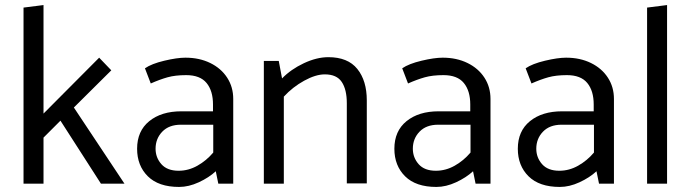

<svg xmlns="http://www.w3.org/2000/svg" viewBox="-20 -726 2729 759"><path d="M219 -249 379 0H472L272 -301L420 -448L372 -498L152 -277V-706L73 -696V0H152V-182Z M716 -429Q771 -429 796.5 -398Q822 -367 822 -313V-286H697Q618 -286 570 -247Q522 -208 522 -138Q522 -71 564.5 -29Q607 13 688 13Q726 13 766 -5.5Q806 -24 833 -49L843 0H902V-335Q902 -382 878 -419Q854 -456 811 -477Q768 -498 713 -498Q680 -498 629.5 -486Q579 -474 553 -456L576 -396Q612 -412 642.5 -420.5Q673 -429 716 -429ZM695 -233H823V-123Q796 -91 760.5 -71Q725 -51 686 -51Q641 -51 618 -77Q595 -103 595 -138Q595 -178 621.5 -205.5Q648 -233 695 -233Z M1264 -432Q1311 -432 1331 -402Q1351 -372 1351 -318V-1H1430V-329Q1430 -407 1392.5 -453.5Q1355 -500 1278 -500Q1232 -500 1181 -476Q1130 -452 1095 -416L1082 -485H1023V0H1102V-344Q1137 -382 1182.5 -407Q1228 -432 1264 -432Z M1733 -429Q1788 -429 1813.5 -398Q1839 -367 1839 -313V-286H1714Q1635 -286 1587 -247Q1539 -208 1539 -138Q1539 -71 1581.5 -29Q1624 13 1705 13Q1743 13 1783 -5.5Q1823 -24 1850 -49L1860 0H1919V-335Q1919 -382 1895 -419Q1871 -456 1828 -477Q1785 -498 1730 -498Q1697 -498 1646.5 -486Q1596 -474 1570 -456L1593 -396Q1629 -412 1659.5 -420.5Q1690 -429 1733 -429ZM1712 -233H1840V-123Q1813 -91 1777.5 -71Q1742 -51 1703 -51Q1658 -51 1635 -77Q1612 -103 1612 -138Q1612 -178 1638.5 -205.5Q1665 -233 1712 -233Z M2221 -429Q2276 -429 2301.5 -398Q2327 -367 2327 -313V-286H2202Q2123 -286 2075 -247Q2027 -208 2027 -138Q2027 -71 2069.5 -29Q2112 13 2193 13Q2231 13 2271 -5.5Q2311 -24 2338 -49L2348 0H2407V-335Q2407 -382 2383 -419Q2359 -456 2316 -477Q2273 -498 2218 -498Q2185 -498 2134.5 -486Q2084 -474 2058 -456L2081 -396Q2117 -412 2147.5 -420.5Q2178 -429 2221 -429ZM2200 -233H2328V-123Q2301 -91 2265.5 -71Q2230 -51 2191 -51Q2146 -51 2123 -77Q2100 -103 2100 -138Q2100 -178 2126.5 -205.5Q2153 -233 2200 -233Z M2538 -696V0H2617V-706Z"/></svg>

Font: Catamaran
Style: Regular
Weight: 400
Designer: Pria Ravichandran
Version: Version 1.000;PS 001.000;hotconv 1.0.70;makeotf.lib2.5.58329